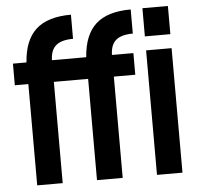

<svg xmlns="http://www.w3.org/2000/svg" viewBox="-52 -793 885 848"><g transform="rotate(-5 390.0 -369.5)"><path d="M79 -449H19V-545H79Q86 -644 138 -691Q190 -738 293 -738V-631Q242 -631 217.5 -610.5Q193 -590 192 -545H344Q351 -644 403 -691Q455 -738 558 -738V-631Q507 -631 483 -610.5Q459 -590 458 -545H553V-449H458V0H344V-449H192V0H79ZM610 -552H723V0H610ZM610 -739H723V-614H610Z"/></g></svg>

Font: Involve SemiBold
Style: Regular
Weight: 600
Designer: Stefan Peev
Foundry: Context Ltd.
Version: Version 1.001